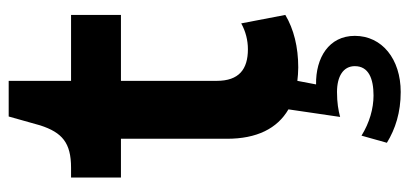

<svg xmlns="http://www.w3.org/2000/svg" viewBox="-264 -416 920 431"><g transform="rotate(-90 195.5 -200.0)"><path d="M13 -388H100V-150C100 -83 123 -37 166 -12L149 104C164 100 181 97 205 97C240 97 263 111 263 137C263 168 235 179 197 179C168 179 136 170 107 152L91 209C122 228 159 240 205 240C279 240 331 198 331 137C331 79 282 49 222 50L230 8C239 9 249 10 260 10C306 10 346 0 378 -19L359 -118C341 -108 321 -103 301 -103C256 -103 230 -123 230 -173V-388H378V-500H230V-640H150L130 -569C114 -520 91 -500 35 -500H13Z"/></g></svg>

Font: Gully SemiBold
Style: Regular
Weight: 600
Designer: jaikishan Patel
Foundry: MagicType
Version: Version 1.000;Glyphs 3.2 (3242)